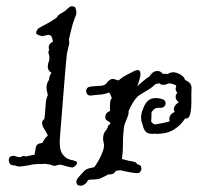

<svg xmlns="http://www.w3.org/2000/svg" viewBox="-20 -527 630 611"><path d="M209 6Q208 6 206.5 5.5Q205 5 203 5L191 2Q184 0 178.5 -1.5Q173 -3 171 -3Q167 -3 161 -1Q155 1 152 1Q151 1 149 0Q147 -1 146 -1Q143 -2 140 -3Q137 -4 133 -4Q128 -6 121 -5.5Q114 -5 111 -5Q110 -5 102.5 -5Q95 -5 86 -4Q73 -1 59.5 1Q46 3 41 3Q36 3 31.5 1Q27 -1 22 -1Q15 -1 11.5 -6Q8 -11 8 -16Q8 -31 22 -31Q27 -31 32 -29Q37 -27 41 -27H46Q49 -29 51.5 -30Q54 -31 54 -31Q56 -31 62 -29Q70 -31 78 -32.5Q86 -34 90 -35Q92 -48 94.5 -59.5Q97 -71 115 -72V-73L118 -78Q120 -82 123.5 -86.5Q127 -91 132 -95Q130 -103 122 -114.5Q114 -126 114 -136Q114 -143 120 -147Q122 -149 123 -164Q124 -179 125.5 -196.5Q127 -214 131 -221Q133 -225 130.5 -232.5Q128 -240 128 -249Q128 -262 136 -273Q136 -285 144 -295Q132 -303 132 -314Q132 -322 135 -331Q135 -330 135.5 -331Q136 -332 137 -339Q138 -348 135 -355.5Q132 -363 137 -368Q136 -370 135.5 -372Q135 -374 135 -376Q135 -387 146 -393L149 -395Q149 -396 148.5 -396Q148 -396 148 -397Q147 -405 144 -410.5Q141 -416 133 -416Q131 -416 123 -414Q117 -412 115 -412Q113 -412 104 -415Q95 -418 95 -422Q95 -427 98 -431.5Q101 -436 104 -438Q115 -444 130 -452Q145 -460 159 -470L164 -476L166 -479Q167 -479 167 -479.5Q167 -480 168 -480L175 -485L184 -490Q185 -491 186.5 -492Q188 -493 189 -494Q193 -498 198.5 -502.5Q204 -507 208 -507Q218 -507 220 -502Q222 -497 223 -489Q223 -482 222 -480L216 -464Q211 -451 207.5 -435.5Q204 -420 200 -405Q199 -401 200 -396Q201 -391 200 -387Q198 -377 195.5 -367.5Q193 -358 192 -348Q191 -340 188.5 -311Q186 -282 183 -243.5Q180 -205 177 -168Q174 -131 172 -105.5Q170 -80 170 -79Q170 -76 170.5 -66Q171 -56 173 -49Q177 -34 193 -23Q195 -22 198 -21Q201 -20 203 -19Q205 -18 208 -18Q211 -18 214 -16Q218 -15 221.5 -14Q225 -13 225 -9Q225 -4 219.5 1Q214 6 209 6Z M247 61Q243 64 237 64Q223 64 223 51Q223 46 228 39Q242 24 248 17Q254 10 275 6Q277 6 278 5.5Q279 5 280 5Q286 -3 294 -17Q302 -31 307.5 -46.5Q313 -62 310 -72Q309 -76 308.5 -79.5Q308 -83 308 -86Q308 -101 315.5 -110Q323 -119 324 -127L330 -132Q331 -133 331 -133.5Q331 -134 331 -134Q331 -138 323 -142Q315 -146 315 -153Q315 -164 321 -168.5Q327 -173 330 -174V-194Q330 -199 331 -205Q332 -211 336 -215Q334 -220 332 -224.5Q330 -229 327 -233Q314 -227 299 -226Q284 -225 270 -223H267Q261 -223 257.5 -227.5Q254 -232 254 -237Q254 -242 257 -246Q260 -250 266 -251Q276 -253 294.5 -253.5Q313 -254 319 -262L322 -266Q326 -271 331.5 -274Q337 -277 344 -275L357 -271Q372 -283 380 -287Q388 -291 407 -301Q415 -304 418 -304Q427 -304 427 -292Q427 -283 423.5 -272Q420 -261 417 -253Q423 -258 435.5 -269Q448 -280 455 -283Q460 -291 466 -296Q472 -301 482 -301Q491 -301 498 -292H514Q518 -294 522 -295.5Q526 -297 531 -297Q542 -297 554.5 -289.5Q567 -282 568 -274Q573 -270 578 -267.5Q583 -265 586 -260Q590 -253 589.5 -246Q589 -239 589 -231Q589 -219 589 -200.5Q589 -182 586 -167Q583 -152 575 -150H569Q556 -129 534 -115Q512 -101 478 -101Q475 -101 474 -102Q471 -101 465 -101Q449 -101 442.5 -109.5Q436 -118 434 -130Q429 -142 429 -152Q429 -167 435 -180Q440 -195 449.5 -205Q459 -215 476 -215Q485 -215 495 -212Q507 -209 507 -198Q507 -192 502 -187.5Q497 -183 488 -184H484Q470 -184 462 -169V-155Q462 -153 461.5 -148.5Q461 -144 461 -140Q467 -132 474 -131Q486 -133 500.5 -136Q515 -139 520 -141Q519 -144 519 -149Q519 -163 536 -171Q533 -176 533 -179Q533 -191 549 -202Q539 -208 539 -219Q539 -225 541 -227Q543 -229 544 -232Q539 -238 539 -244Q539 -247 540 -249.5Q541 -252 541 -253Q541 -255 537 -257Q533 -259 519 -262Q515 -261 510 -259Q505 -257 500 -257Q492 -257 487 -262Q483 -261 479.5 -260.5Q476 -260 473 -258Q465 -249 449.5 -240Q434 -231 419 -221Q409 -211 402 -199Q395 -187 389 -173Q391 -167 384 -150Q377 -133 375 -126Q372 -101 371.5 -86Q371 -71 371 -57Q371 -43 368 -21Q377 -19 385.5 -16.5Q394 -14 404 -13L405 -12Q413 -12 417 -4Q430 -3 430 10Q430 15 426 20Q422 25 414 24Q410 24 395.5 21.5Q381 19 364 15Q360 15 356 15.5Q352 16 348 17Q343 28 330 28H325Q315 33 305.5 38Q296 43 283 44Q273 44 268 44.5Q263 45 261 46Q261 46 259 48Q258 49 256.5 52.5Q255 56 247 61Z"/></svg>

Font: Are You Serious
Style: Regular
Weight: 400
Designer: Robert E. Leuschke
Foundry: Robert E. Leuschke
Version: Version 1.100